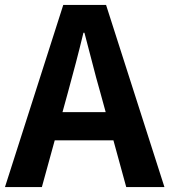

<svg xmlns="http://www.w3.org/2000/svg" viewBox="-24 -761 689 781"><path d="M-3.8 0 233.3 -740.8H407.5L644.9 0H489.5L383.7 -385.9Q366.9 -444.1 351.2 -506.3Q335.5 -568.5 319.4 -627.9H315.4Q300.9 -567.7 284.7 -505.9Q268.5 -444.1 252.5 -385.9L146.3 0ZM143.3 -190.1V-304.8H495.4V-190.1Z"/></svg>

Font: Noto Sans HK Thin
Style: Regular
Weight: 100
Designer: Ryoko NISHIZUKA 西塚涼子 (kana, bopomofo & ideographs); Paul D. Hunt (Latin, Greek & Cyrillic); Sandoll Communications 산돌커뮤니
Foundry: Adobe
Version: Version 2.004-H2;hotconv 1.0.118;makeotfexe 2.5.65603